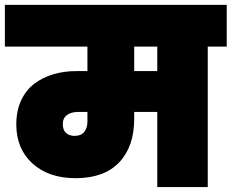

<svg xmlns="http://www.w3.org/2000/svg" viewBox="-31 -760 941 780"><path d="M272 -208Q298.3 -208 311.3 -224.1Q324.2 -240.2 324.2 -266.1V-305.2H286.1Q257.8 -305.2 241 -292.5Q224.1 -279.8 224.1 -255.9Q224.1 -231.9 237.3 -220Q250.5 -208 272 -208ZM607.9 -471.2V-570.8H514.2V-471.2ZM-11.2 -570.8V-740.2H890.1V-570.8H813V0H607.9V-305.2H514.2V-276.9Q514.2 -164.6 453.1 -100.3Q392.1 -36.1 275.9 -36.1Q167 -36.1 101.1 -95.7Q35.2 -155.3 35.2 -254.9Q35.2 -309.6 54.7 -351.8Q74.2 -394 108.2 -419.7Q142.1 -445.3 185.5 -458.3Q229 -471.2 279.8 -471.2H324.2V-570.8Z"/></svg>

Font: SVN-Poppins Black
Style: Regular
Weight: 900
Designer: Ninad Kale (Devanagari), Jonny Pinhorn (Latin)
Foundry: Indian Type Foundry
Version: Version 3.002 2017